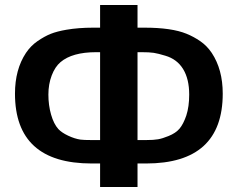

<svg xmlns="http://www.w3.org/2000/svg" viewBox="-20 -749 952 769"><path d="M380.9 0V-94.2H347.2Q40 -94.2 40 -374Q40 -470.7 84 -537.1Q103 -565.4 129.9 -584Q158.2 -603.5 183.3 -613.5Q208.5 -623.5 246.1 -629.9Q294.4 -638.2 353 -638.2H380.9V-729H530.8V-638.2H559.1Q667.5 -638.2 727.1 -613.8Q755.9 -602.1 782.2 -584Q809.1 -565.4 828.1 -537.1Q872.1 -470.7 872.1 -374Q872.1 -94.2 564.9 -94.2H530.8V0ZM380.9 -188V-540H365.2Q269 -540 222.2 -500Q200.2 -481.4 187 -446.5Q173.8 -411.6 173.8 -370.1Q173.8 -327.6 184.6 -290Q195.3 -252.4 213.9 -231.9Q227.1 -217.8 252.9 -205.6Q278.8 -193.4 301.8 -189.9Q314.9 -188 348.1 -188ZM530.8 -188H564Q595.7 -188 613.3 -191.2Q630.9 -194.3 654.8 -204.1Q684.1 -215.8 699.2 -233.9Q714.4 -252 726.1 -286.1Q737.8 -321.8 737.8 -370.1Q737.8 -432.6 713.4 -472.4Q689 -512.2 642.1 -525.9Q613.3 -534.7 595.7 -537.4Q578.1 -540 546.9 -540H530.8Z"/></svg>

Font: Miedinger*
Style: Bold
Weight: 700
Version: Version 001.000